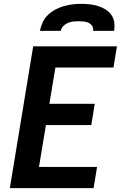

<svg xmlns="http://www.w3.org/2000/svg" viewBox="-20 -975 640 995"><path d="M31 0 152 -735H586L568 -625H267L236 -437H471L453 -327H218L182 -110H483L465 0ZM187 -815Q191 -837 201 -859Q211 -881 229 -898Q247 -915 268 -926Q289 -937 311.5 -943.5Q334 -950 357 -952.5Q380 -955 402 -955Q424 -955 446 -952.5Q468 -950 488.5 -943.5Q509 -937 527 -926Q545 -915 557 -898Q569 -881 572 -859Q575 -837 571 -815H463Q465 -829 458 -840Q451 -851 439.5 -856.5Q428 -862 414.5 -863.5Q401 -865 387 -865Q373 -865 359.5 -863.5Q346 -862 332.5 -856.5Q319 -851 308 -840Q297 -829 295 -815Z"/></svg>

Font: Iosevka Extrabold Extended
Style: Italic
Weight: 800
Width: 7
Italic angle: -9°
Monospace: yes
Designer: Belleve Invis
Foundry: Belleve Invis
Version: Version 32.5.0; ttfautohint (v1.8.4)